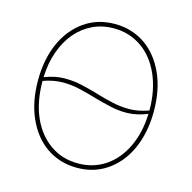

<svg xmlns="http://www.w3.org/2000/svg" viewBox="-108 -845 964 964"><g transform="rotate(15 373.5 -363.5)"><path d="M72.4 0ZM373.6 9.9Q326.7 9.9 286.4 -3Q246.1 -16 212.9 -39.4Q179.7 -62.9 153.9 -95.7Q128.2 -128.6 110.4 -168.7Q72.4 -253.2 72.4 -363.6Q72.4 -421.9 82.7 -471.8Q93 -521.7 112 -562.7Q131 -603.7 157.5 -635.7Q183.9 -667.6 216.3 -690Q283.7 -737.2 373.6 -737.2Q420.5 -737.2 460.8 -724.3Q501.1 -711.3 534.1 -687.9Q567.1 -664.4 592.9 -631.6Q618.6 -598.7 636.7 -558.9Q674.7 -474.4 674.7 -363.6Q674.7 -305.4 664.2 -255.5Q653.8 -205.6 634.9 -164.6Q616.1 -123.6 589.7 -91.6Q563.2 -59.7 530.9 -37.3Q463.4 9.9 373.6 9.9ZM373.6 -12.8Q413.4 -12.4 449.2 -23.3Q485.1 -34.1 515.4 -54.5Q545.8 -74.9 570.3 -104.4Q594.8 -133.9 612.4 -170.8Q630 -207.7 640.1 -251.6Q650.2 -295.5 651.6 -344.5Q599.8 -323.5 551.8 -321.7L539.8 -321.4Q498.9 -321.4 458.8 -330.6Q436.1 -335.6 414.1 -341.3Q392 -346.9 370 -353.3Q348 -359.7 326.3 -365.6Q304.7 -371.4 282.7 -376.4Q241.1 -386 197.1 -386Q147 -385.7 95.2 -366.8Q95.2 -260.7 130 -180.8Q164.8 -101.9 227.6 -57.5Q289.8 -12.8 373.6 -12.8ZM554.3 -343Q600.9 -343.8 652 -362.2Q652.3 -414.8 643.1 -461.3Q633.9 -507.8 616.7 -547.1Q599.4 -586.3 574.8 -617.5Q550.1 -648.8 519 -670.3Q487.9 -691.8 451.2 -703.3Q414.4 -714.8 373.6 -714.5Q314.6 -714.8 264.7 -691.2Q214.8 -667.6 178.1 -624.5Q141.3 -581.3 119.7 -520.6Q98 -459.9 95.5 -386.4Q147.7 -406.6 195 -407.7H204.2Q225.5 -407.7 246.1 -405.5Q266.7 -403.4 286.9 -398.8Q309.3 -393.8 331.3 -388.1Q353.3 -382.5 375.7 -375.7Q397.7 -369 419.4 -363.3Q441.1 -357.6 463.4 -352.6Q505.3 -343 549.7 -343Z"/></g></svg>

Font: Linik Sans Thin
Style: Regular
Weight: 100
Designer: Fonts by Rasmus Andersson / Changes by Cristiano Sobral with parts from Marc Monis
Foundry: rsms
Version: Version 3.020; ttfautohint (v1.6)